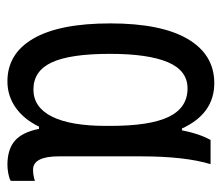

<svg xmlns="http://www.w3.org/2000/svg" viewBox="-60 -527 597 517"><g transform="rotate(90 238.5 -268.5)"><path d="M43 -267Q43 -404 85 -475.5Q127 -547 204 -547Q286 -547 326 -460H331Q340 -507 357 -537H422Q401 -468 401 -349V-129Q401 -59 437 -59Q452 -59 467 -64V1Q461 5 448 7.5Q435 10 424 10Q382 10 359 -10Q336 -30 327 -75H321Q301 -34 269.5 -12Q238 10 199 10Q124 10 83.5 -60.5Q43 -131 43 -267ZM319 -256V-267Q319 -374 294.5 -424.5Q270 -475 218 -475Q170 -475 147.5 -422Q125 -369 125 -266Q125 -159 148 -109.5Q171 -60 221 -60Q269 -60 294 -110Q319 -160 319 -256Z"/></g></svg>

Font: Noto Sans UI Cond
Style: Regular
Weight: 400
Width: 3
Designer: Monotype Design Team
Foundry: Monotype Imaging Inc.
Version: Version 1.001